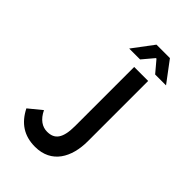

<svg xmlns="http://www.w3.org/2000/svg" viewBox="-247 -909 1010 1010"><g transform="rotate(45 258.0 -404.0)"><path d="M45 -99C82 -26 138 12 220 12C343 12 396 -86 396 -205V-654H292V-215C292 -122 264 -89 209 -89C173 -89 140 -110 117 -158ZM286 -704 340 -768H344L398 -704H479L392 -820H292L205 -704Z"/></g></svg>

Font: Falling Sky
Style: Condensed
Weight: 400
Designer: Paul D. Hunt
Foundry: Adobe Systems Incorporated
Version: Version 1.02